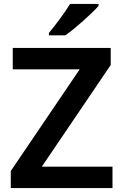

<svg xmlns="http://www.w3.org/2000/svg" viewBox="-20 -958 627 978"><path d="M482 -928V-938H337C310 -893 260 -827 229 -790V-778H313C363 -813 449 -890 482 -928ZM553 0V-109H193L544 -627V-714H45V-605H386L35 -87V0Z"/></svg>

Font: Noto Sans Georgian SemiBold
Style: Regular
Weight: 600
Designer: Monotype Design Team, Akaki Razmadze
Foundry: Google LLC
Version: Version 2.005